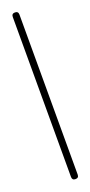

<svg xmlns="http://www.w3.org/2000/svg" viewBox="-94 -416 203 433"><g transform="rotate(-20 8.0 -200.0)"><path d="M0 -8H16V-392H0ZM8 -16Q4 -16 2 -14Q0 -12 0 -8Q0 -4 2 -2Q4 0 8 0Q12 0 14 -2Q16 -4 16 -8Q16 -12 14 -14Q12 -16 8 -16ZM8 -400Q4 -400 2 -398Q0 -396 0 -392Q0 -388 2 -386Q4 -384 8 -384Q12 -384 14 -386Q16 -388 16 -392Q16 -396 14 -398Q12 -400 8 -400Z"/></g></svg>

Font: Wavefont ExtraLight
Style: Regular
Weight: 250
Version: Version 3.004;gftools[0.9.33]